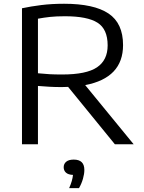

<svg xmlns="http://www.w3.org/2000/svg" viewBox="-20 -768 766 1022"><path d="M97 0V-724Q143.5 -734 199.2 -741Q255 -748 321 -748Q480 -748 557.5 -696.2Q635 -644.5 635 -528Q635 -353.5 433.5 -315L691.5 0H591.5L342.5 -305.5Q326 -304.5 308.5 -304.5Q272.5 -304.5 243.5 -306.2Q214.5 -308 182 -310.5V0ZM311.5 -371.5Q440 -371.5 496.5 -409.8Q553 -448 553 -526.5Q553 -613 499 -647.2Q445 -681.5 325.5 -681.5Q279.5 -681.5 247 -678Q214.5 -674.5 182 -668.5V-378Q217 -374.5 244 -373Q271 -371.5 311.5 -371.5ZM348 233.5Q357.5 212 362.2 195.2Q367 178.5 368.5 163Q343.5 162 331.2 151Q319 140 319 122Q319 104 332.5 92.8Q346 81.5 372.5 81.5Q429 81.5 429 136.5Q429 158 421.5 184Q414 210 400.5 233.5Z"/></svg>

Font: Encode Sans Exp
Style: Regular
Weight: 400
Width: 7
Designer: Multiple Designers
Foundry: Impallari Type
Version: Version 3.002; ttfautohint (v1.8.3) -l 8 -r 50 -G 200 -x 14 